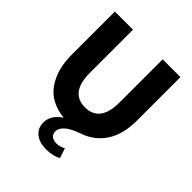

<svg xmlns="http://www.w3.org/2000/svg" viewBox="-252 -846 1222 1222"><g transform="rotate(45 359.0 -235.0)"><path d="M241 121Q241 55 311 8Q185 -5 124.5 -91.5Q64 -178 64 -308V-700H227V-312Q227 -134 361 -134Q425 -134 459.5 -177.5Q494 -221 494 -312V-700H654V-308Q654 -186 603 -107.5Q552 -29 459 3Q335 45 335 108Q335 130 350.5 143.5Q366 157 394 157Q427 157 454 140L476 206Q459 217 432 223.5Q405 230 376 230Q313 230 277 200.5Q241 171 241 121Z"/></g></svg>

Font: Chess Sans
Style: Bold
Weight: 700
Designer: Wolf Bōese
Foundry: Wolf Bōese
Version: Version 7.223